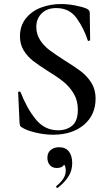

<svg xmlns="http://www.w3.org/2000/svg" viewBox="-20 -656 542 952"><path d="M301 -356Q351 -325 381.5 -302Q412 -279 433 -245.5Q454 -212 454 -168Q454 -86 396 -37Q338 12 243 12Q201 12 155 1Q109 -10 86 -26Q81 -29 79.5 -33Q78 -37 77 -45L70 -197Q69 -201 74.5 -202Q80 -203 82 -199Q114 -117 158 -63.5Q202 -10 268 -10Q311 -10 338.5 -33.5Q366 -57 366 -112Q366 -158 345.5 -192Q325 -226 295.5 -250Q266 -274 217 -304Q171 -333 143.5 -354.5Q116 -376 97.5 -406Q79 -436 79 -476Q79 -528 108 -564.5Q137 -601 183.5 -618.5Q230 -636 282 -636Q315 -636 350.5 -629.5Q386 -623 410 -613Q425 -605 425 -594L427 -458Q427 -455 421.5 -453.5Q416 -452 415 -456Q397 -513 361 -564.5Q325 -616 259 -616Q213 -616 186.5 -589.5Q160 -563 160 -523Q160 -486 179 -457Q198 -428 225.5 -407.5Q253 -387 301 -356ZM338 153Q338 190 319.5 219Q301 248 267 275L265 276Q261 276 259 272Q257 268 260 266Q306 229 306 191Q306 170 298 160Q289 177 261 177Q240 177 227.5 163Q215 149 215 126Q215 101 231.5 87.5Q248 74 273 74Q305 74 321.5 95Q338 116 338 153Z"/></svg>

Font: Cormorant Upright SemiBold
Style: Regular
Weight: 600
Designer: Christian Thalmann (Catharsis Fonts)
Foundry: Catharsis Fonts
Version: Version 3.302